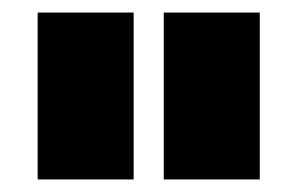

<svg xmlns="http://www.w3.org/2000/svg" viewBox="-20 -662 474 306"><path d="M241 -642H394V-376H241ZM40 -642H193V-376H40Z"/></svg>

Font: Teko
Style: Bold
Weight: 700
Designer: Manushi Parikh, Jonny Pinhorn
Foundry: Indian Type Foundry
Version: Version 1.106;PS 1.0;hotconv 1.0.78;makeotf.lib2.5.61930; tt